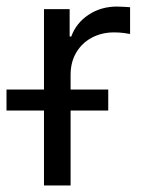

<svg xmlns="http://www.w3.org/2000/svg" viewBox="-59 -568 440 588"><path d="M75.7 0V-540H154.3V-456.1H159.2Q174.3 -497.6 212.2 -522.7Q250 -547.9 299.3 -547.9Q309.1 -547.9 320.8 -547.1Q332.5 -546.4 339.4 -545.9V-463.9Q335.4 -464.8 321.3 -466.8Q307.1 -468.8 290.5 -468.8Q252.4 -468.8 222.2 -452.6Q191.9 -436.5 174.6 -407.2Q157.2 -377.9 157.2 -338.9V0ZM-39.1 -229.5V-293.9H272.5V-229.5Z"/></svg>

Font: V-Inter
Style: Regular-375
Weight: 375
Designer: Rasmus Andersson
Foundry: rsms
Version: Version 4.000;git-4146feb